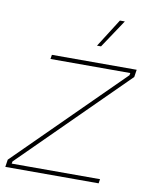

<svg xmlns="http://www.w3.org/2000/svg" viewBox="-84 -782 669 843"><g transform="rotate(10 250.5 -360.0)"><path d="M-2 0H414L417 -19H23L25 -29L487 -487L492 -520H114L111 -501H467L465 -491L3 -33ZM320 -594 404 -720H382L302 -594Z"/></g></svg>

Font: Fixel Display 20240404 Thin
Style: Italic
Weight: 100
Italic angle: -10°
Designer: AlfaBravo + MacPaw
Foundry: Kyrylo Tkachov, Marchela Mozhyna, Serhii Makarenko, Maria Weinstein, Zakhar Kryvoshyya
Version: Version 1.211;Glyphs 3.2 (3225)